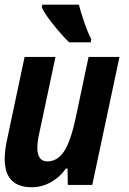

<svg xmlns="http://www.w3.org/2000/svg" viewBox="-20 -786 547 816"><path d="M160.2 -766.1H315.4Q321.8 -738.8 337.9 -691.9Q354 -645 368.2 -619.1L365.2 -606H273.9Q240.7 -638.2 203.1 -685.8Q165.5 -733.4 157.7 -755.9ZM138.7 -158.2Q138.7 -100.1 181.2 -100.1Q223.6 -100.1 251.7 -141.8Q279.8 -183.6 301.3 -283.2L356.4 -543.9H487.8L372.1 0H268.1L267.1 -69.8H260.3Q233.9 -32.7 195.8 -11.5Q157.7 9.8 115.2 9.8Q0 9.8 0 -110.4Q0 -144.5 9.3 -189L84.5 -543.9H215.8L147 -220.2Q138.7 -183.6 138.7 -158.2Z"/></svg>

Font: Open Sans Hebrew Condensed
Style: Bold Italic
Weight: 700
Width: 3
Italic angle: -12°
Foundry: Ascender Corporation, Yanek Iontef
Version: Version 2.001;PS 002.001;hotconv 1.0.70;makeotf.lib2.5.58329